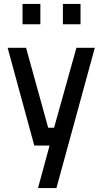

<svg xmlns="http://www.w3.org/2000/svg" viewBox="-20 -743 523 980"><path d="M19 -499H113L226 -91H256L370 -499H464L268 217H174L233 0H155ZM95 -619V-723H186V-619ZM301 -619V-723H391V-619Z"/></svg>

Font: TitilliumText22L Lt
Style: Medium
Weight: 500
Designer: Campivisivi
Foundry: Campivisivi
Version: 1.000